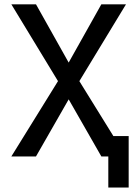

<svg xmlns="http://www.w3.org/2000/svg" viewBox="-20 -713 626 875"><path d="M473.6 141.6V-92.8H566.4V141.6ZM441.9 0 264.2 -310.5 31.7 -693.4H144L328.6 -364.3L554.2 0ZM31.7 0 257.3 -364.3 441.9 -693.4H554.2L321.8 -310.5L144 0Z"/></svg>

Font: Cascadia Code PL
Style: Regular
Weight: 400
Monospace: yes
Designer: Aaron Bell
Foundry: Saja Typeworks
Version: Version 2102.003